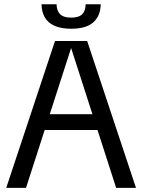

<svg xmlns="http://www.w3.org/2000/svg" viewBox="-20 -902 683 922"><path d="M10 0 244.1 -705H398.6L633 0H537.7L321.5 -671.4L105 0ZM158.3 -277.7V-353.7H484.5V-277.7ZM321.5 -764Q273.3 -764 241.8 -778.2Q210.3 -792.3 195.1 -818.7Q179.9 -845 179.4 -881.6H251.7Q252.1 -850.2 268.8 -833.7Q285.5 -817.3 321.5 -817.3Q358.4 -817.3 374.7 -833.7Q391 -850.2 391.2 -881.6H463.6Q462.9 -826 428.3 -795Q393.7 -764 321.5 -764Z"/></svg>

Font: TikTok Sans Light
Style: Regular
Weight: 300
Version: Version 4.000